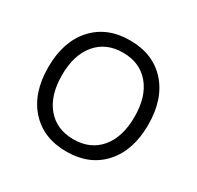

<svg xmlns="http://www.w3.org/2000/svg" viewBox="-147 -839 1042 1018"><g transform="rotate(30 374.0 -330.0)"><path d="M150.5 -578.5Q233 -670 374 -670Q515 -670 597.5 -578.5Q680 -487 680 -330Q680 -173 597.5 -81.5Q515 10 374 10Q233 10 150.5 -81.5Q68 -173 68 -330Q68 -487 150.5 -578.5ZM536.5 -524.5Q477 -595 374 -595Q271 -595 211.5 -524.5Q152 -454 152 -330Q152 -206 211.5 -135.5Q271 -65 374 -65Q477 -65 536.5 -135.5Q596 -206 596 -330Q596 -454 536.5 -524.5Z"/></g></svg>

Font: Elaine Sans
Style: Regular
Weight: 400
Designer: Wei Huang
Foundry: Wei Huang
Version: Version 2.001;December 24, 2019;FontCreator 12.0.0.2547 64-b